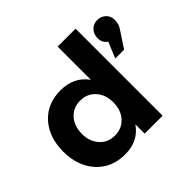

<svg xmlns="http://www.w3.org/2000/svg" viewBox="-174 -947 1158 1158"><g transform="rotate(-45 405.0 -368.0)"><path d="M810.1 -610.4Q810.1 -575.7 789.1 -546.9L722.2 -445.8H647L689 -546.9Q658.2 -568.8 658.2 -606Q658.2 -643.1 680.2 -665Q702.1 -687 733.9 -687Q765.6 -687 788.1 -666Q810.5 -645 810.1 -610.4ZM183.1 -267.1Q183.1 -201.2 220.7 -159.7Q257.8 -118.2 317.4 -118.2Q377 -118.2 414.6 -159.7Q452.1 -201.2 452.1 -267.1Q452.1 -333 414.6 -374.5Q377 -416 317.4 -416Q257.8 -416 220.7 -374.5Q183.6 -333 183.1 -267.1ZM27.8 -270Q28.3 -394 96.7 -469.2Q165 -543.9 278.3 -543.9Q391.6 -543.9 452.1 -459V-742.2H605V0H452.1V-79.1Q393.6 5.9 280.3 5.9Q167 5.9 97.7 -70.3Q28.3 -146.5 27.8 -270Z"/></g></svg>

Font: TruenoSBd
Style: Demi
Weight: 600
Designer: Julieta Ulanovsky
Foundry: Julieta Ulanovsky
Version: Version 3.001b